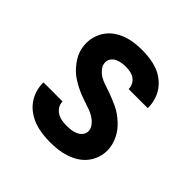

<svg xmlns="http://www.w3.org/2000/svg" viewBox="-145 -655 789 789"><g transform="rotate(45 250.0 -260.0)"><path d="M249 8Q226 8 203 5Q180 2 158.5 -5.5Q137 -13 117.5 -26.5Q98 -40 84.5 -58.5Q71 -77 64 -99Q57 -121 57 -144Q57 -145 57 -146Q57 -147 57 -147H168Q168 -147 168 -147Q168 -147 168 -146Q168 -132 175.5 -120Q183 -108 195 -100.5Q207 -93 221 -90.5Q235 -88 249 -88Q262 -88 275 -89.5Q288 -91 300 -96Q312 -101 321 -111.5Q330 -122 330 -135Q330 -151 319 -164.5Q308 -178 294.5 -186.5Q281 -195 265.5 -200.5Q250 -206 234.5 -211Q219 -216 204 -222Q189 -228 174.5 -235.5Q160 -243 146 -252Q132 -261 120.5 -272Q109 -283 99 -296Q89 -309 81.5 -323.5Q74 -338 70.5 -354Q67 -370 67 -386Q67 -408 74 -429Q81 -450 94.5 -467.5Q108 -485 126.5 -497Q145 -509 165.5 -516Q186 -523 207.5 -525.5Q229 -528 251 -528Q273 -528 295.5 -525Q318 -522 339 -514.5Q360 -507 378 -493.5Q396 -480 409 -462Q422 -444 428.5 -422Q435 -400 435 -378Q435 -377 435 -376.5Q435 -376 435 -375H324Q324 -375 324 -375.5Q324 -376 324 -376Q324 -389 317.5 -401Q311 -413 300.5 -420Q290 -427 277 -429.5Q264 -432 251 -432Q239 -432 227 -430Q215 -428 204 -423Q193 -418 185.5 -408Q178 -398 178 -385Q178 -369 188.5 -355.5Q199 -342 213 -333.5Q227 -325 242.5 -320Q258 -315 273.5 -309.5Q289 -304 304 -298Q319 -292 333.5 -285Q348 -278 361.5 -268.5Q375 -259 387 -248Q399 -237 409 -224Q419 -211 426 -196.5Q433 -182 437 -166Q441 -150 441 -134Q441 -112 433.5 -90.5Q426 -69 411.5 -51.5Q397 -34 378 -22.5Q359 -11 337.5 -4Q316 3 293.5 5.5Q271 8 249 8Z"/></g></svg>

Font: Iosevka SS04
Style: Bold
Weight: 700
Monospace: yes
Designer: Belleve Invis
Foundry: Belleve Invis
Version: Version 19.0.0; ttfautohint (v1.8.4)